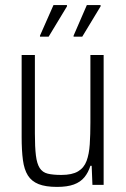

<svg xmlns="http://www.w3.org/2000/svg" viewBox="-20 -726 496 754"><path d="M204 8Q159 8 131.5 -3Q104 -14 89.5 -37Q75 -60 70 -97.5Q65 -135 65 -188V-510H117V-202Q117 -148 121 -115.5Q125 -83 136 -66Q147 -49 167.5 -44Q188 -39 221 -39Q263 -39 286.5 -53Q310 -67 320 -94Q330 -121 332.5 -159.5Q335 -198 335 -245V-510H387V0H343L340 -75H335Q327 -49 311.5 -30Q296 -11 270 -1.5Q244 8 204 8ZM137 -582V-586L190 -706H243V-701L171 -582ZM269 -582V-586L321 -706H375V-701L303 -582Z"/></svg>

Font: Saira Condensed Light
Style: Regular
Weight: 300
Width: 3
Designer: Hector Gatti with collaboration of the Omnibus-Type team
Foundry: Omnibus-Type
Version: Version 1.101